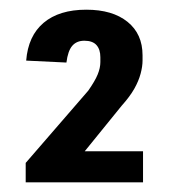

<svg xmlns="http://www.w3.org/2000/svg" viewBox="-20 -806 349 396"><path d="M33 -470 162 -619Q176 -639 181.5 -652.5Q187 -666 187 -678V-688Q187 -704 179 -713Q171 -722 154 -722Q138 -722 129 -711.5Q120 -701 117 -677L34 -681Q38 -732 70 -759Q102 -786 158 -786Q212 -786 243 -761Q274 -736 274 -692V-681Q274 -669 270 -654Q266 -639 257 -623Q248 -607 231 -588L115 -445L107 -494H275V-430H33Z"/></svg>

Font: Pathway Extreme Condensed SemiBold
Style: Regular
Weight: 600
Width: 3
Version: Version 1.001;gftools[0.9.26]